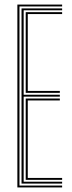

<svg xmlns="http://www.w3.org/2000/svg" viewBox="-20 -820 315 840"><path d="M56 0V-800H251.8V-791.8H65.2V-8.2H251.8V0ZM74.2 -16.8V-783.2H251.8V-775H83.5V-405.5H241.8V-397.2H83.5V-25H251.8V-16.8ZM92.5 -413.8V-766.8H251.8V-758.5H101.5V-422.2H241.8V-413.8ZM92.5 -33.2V-389H241.8V-380.5H101.5V-41.5H251.8V-33.2Z"/></svg>

Font: Big Shoulders Inline Display Light
Style: Regular
Weight: 300
Designer: Patric King
Foundry: XO Type Co
Version: Version 1.000